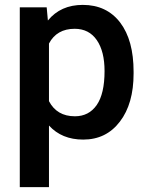

<svg xmlns="http://www.w3.org/2000/svg" viewBox="-20 -558 603 781"><path d="M523.4 -258.8V-266.1C523.4 -351.6 505.4 -418 468.8 -466.3C432.1 -514.2 381.3 -538.1 316.9 -538.1C256.8 -538.1 209.5 -517.1 174.8 -474.6L169.9 -528.3H60.5V203.1H179.2V-47.4C213.9 -9.3 260.3 9.8 318.4 9.8C380.9 9.8 430.7 -14.6 467.8 -63.5C504.9 -111.8 523.4 -177.2 523.4 -258.8ZM405.3 -269C405.3 -207 394.5 -161.1 373.5 -130.9C352.1 -100.1 322.3 -85 284.7 -85C235.8 -85 200.7 -105.5 179.2 -146.5V-380.9C200.2 -420.9 235.4 -440.9 283.7 -440.9C322.8 -440.9 353 -425.3 374 -394.5C395 -363.8 405.3 -321.8 405.3 -269Z"/></svg>

Font: Shabnam FD Medium
Style: Regular
Weight: 500
Foundry: DejaVu fonts team - Redesigned by Saber Rastikerdar - Based on Vazir font
Version: Version 5.00;October 20, 2019;FontCreator 12.0.0.2547 64-bit